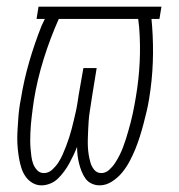

<svg xmlns="http://www.w3.org/2000/svg" viewBox="-20 -550 540 578"><path d="M280 8Q267 8 255.5 2.5Q244 -3 237 -13Q230 -23 225.5 -34.5Q221 -46 218 -58Q215 -70 213.5 -82.5Q212 -95 212 -108Q207 -95 201 -82.5Q195 -70 188.5 -58Q182 -46 173.5 -34.5Q165 -23 155 -13Q145 -3 131.5 2.5Q118 8 105 8Q90 8 77.5 0.5Q65 -7 57 -18.5Q49 -30 44.5 -44Q40 -58 37.5 -72.5Q35 -87 33.5 -102Q32 -117 32 -132Q32 -147 33 -162Q34 -177 35 -192.5Q36 -208 38 -223Q40 -238 43 -253Q52 -309 68 -364Q84 -419 105 -472L115 -493H90L96 -530H466L460 -493H436L438 -470Q442 -416 440 -362Q438 -308 429 -253Q426 -234 421.5 -215Q417 -196 412 -177Q407 -158 401 -139Q395 -120 387.5 -101.5Q380 -83 370.5 -65Q361 -47 348 -31Q335 -15 317 -3.5Q299 8 280 8ZM285 -29Q298 -29 308.5 -38.5Q319 -48 326.5 -59.5Q334 -71 340 -83Q346 -95 350.5 -107Q355 -119 359 -131.5Q363 -144 366.5 -156.5Q370 -169 373.5 -182Q377 -195 379.5 -207.5Q382 -220 384.5 -232.5Q387 -245 389 -258Q398 -311 400.5 -363Q403 -415 399 -467L396 -493H157Q131 -435 111.5 -372.5Q92 -310 82 -248Q80 -235 78.5 -223Q77 -211 75.5 -199Q74 -187 73 -175Q72 -163 71.5 -150.5Q71 -138 71 -126Q71 -114 72 -102.5Q73 -91 74.5 -79Q76 -67 80 -56.5Q84 -46 92 -37.5Q100 -29 112 -29Q126 -29 137 -39Q148 -49 155.5 -60.5Q163 -72 168.5 -84.5Q174 -97 179 -110Q184 -123 188 -135.5Q192 -148 195.5 -161Q199 -174 202 -187Q205 -200 208 -213Q211 -226 213 -239Q215 -252 217 -265L231 -345H271L258 -265Q256 -252 254 -239Q252 -226 250 -213Q248 -200 247 -187Q246 -174 245.5 -161Q245 -148 244.5 -135Q244 -122 244.5 -109.5Q245 -97 247 -84.5Q249 -72 252.5 -60Q256 -48 264 -38.5Q272 -29 285 -29Z"/></svg>

Font: Iosevka Slab Extralight
Style: Italic
Weight: 200
Italic angle: -9°
Monospace: yes
Designer: Belleve Invis
Foundry: Belleve Invis
Version: Version 11.1.1; ttfautohint (v1.8.3)